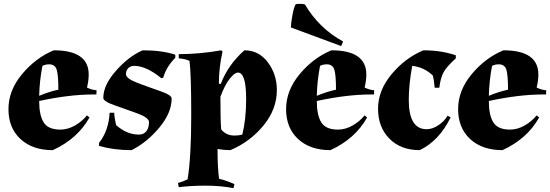

<svg xmlns="http://www.w3.org/2000/svg" viewBox="-20 -767 2865 1000"><path d="M294 -92Q332 -92 369 -112.5Q406 -133 433 -166L446 -155Q384 -44 255 15Q149 15 86.5 -43Q24 -101 24 -198.5Q24 -296 95 -381Q166 -466 260 -505Q442 -505 442 -379Q442 -347 433 -311Q460 -298 483 -297L482 -275Q475 -275 468 -275Q340 -275 184 -241Q184 -167 207.5 -129.5Q231 -92 294 -92ZM236 -432Q217 -432 201 -424Q186 -349 184 -268Q234 -289 284 -300Q284 -378 275 -405Q266 -432 236 -432Z M703 -66Q729 -66 742.5 -84Q756 -102 756 -131Q756 -154 696.5 -176Q637 -198 577.5 -218.5Q518 -239 518 -257Q518 -324 584.5 -399Q651 -474 723 -505Q825 -505 893 -482V-466Q846 -419 830 -362L820 -360Q741 -424 679 -424Q660 -424 648 -412Q636 -400 636 -381Q636 -358 695.5 -335.5Q755 -313 814.5 -292.5Q874 -272 874 -254Q874 -179 809 -101.5Q744 -24 665 15Q573 15 496 -7V-23Q546 -86 551 -180H575Q575 -169 576.5 -160Q578 -151 579 -144.5Q580 -138 581 -133Q583 -123 585 -115Q641 -66 703 -66Z M1196 213Q1130 200 1051.5 200Q973 200 911 208L907 186Q931 180 957 167Q976 52 976 -165.5Q976 -383 967 -450Q943 -461 911 -463V-485Q1020 -485 1132 -505L1139 -498Q1120 -416 1120 -331L1130 -330Q1167 -429 1253 -505Q1328 -505 1375 -442.5Q1422 -380 1422 -298Q1422 -198 1352 -113Q1282 -28 1180 15Q1149 15 1113 9Q1113 107 1121 164Q1159 173 1201 192ZM1262 -252Q1262 -389 1219 -389Q1202 -389 1176.5 -357Q1151 -325 1128 -263Q1128 -136 1132 -93Q1158 -61 1201 -61Q1224 -61 1242 -66Q1262 -145 1262 -252Z M1740 -92Q1778 -92 1815 -112.5Q1852 -133 1879 -166L1892 -155Q1830 -44 1701 15Q1595 15 1532.5 -43Q1470 -101 1470 -198.5Q1470 -296 1541 -381Q1612 -466 1706 -505Q1888 -505 1888 -379Q1888 -347 1879 -311Q1906 -298 1929 -297L1928 -275Q1921 -275 1914 -275Q1786 -275 1630 -241Q1630 -167 1653.5 -129.5Q1677 -92 1740 -92ZM1682 -432Q1663 -432 1647 -424Q1632 -349 1630 -268Q1680 -289 1730 -300Q1730 -378 1721 -405Q1712 -432 1682 -432ZM1520 -745Q1526 -747 1542.5 -747Q1559 -747 1568 -744Q1642 -619 1767 -551L1757 -527L1495 -624Q1496 -651 1503.5 -690.5Q1511 -730 1520 -745Z M2185 -505Q2278 -505 2354 -479V-463Q2305 -419 2289.5 -389Q2274 -359 2268 -310H2244Q2241 -349 2234 -374Q2189 -417 2127 -424Q2109 -327 2109 -247Q2109 -94 2202 -94Q2232 -94 2263 -114.5Q2294 -135 2311 -164L2327 -156Q2268 -34 2166 15Q2067 15 2008 -45Q1949 -105 1949 -200.5Q1949 -296 2019.5 -380.5Q2090 -465 2185 -505Z M2636 -92Q2674 -92 2711 -112.5Q2748 -133 2775 -166L2788 -155Q2726 -44 2597 15Q2491 15 2428.5 -43Q2366 -101 2366 -198.5Q2366 -296 2437 -381Q2508 -466 2602 -505Q2784 -505 2784 -379Q2784 -347 2775 -311Q2802 -298 2825 -297L2824 -275Q2817 -275 2810 -275Q2682 -275 2526 -241Q2526 -167 2549.5 -129.5Q2573 -92 2636 -92ZM2578 -432Q2559 -432 2543 -424Q2528 -349 2526 -268Q2576 -289 2626 -300Q2626 -378 2617 -405Q2608 -432 2578 -432Z"/></svg>

Font: Almendra
Style: Bold
Weight: 700
Designer: Ana Sanfelippo
Foundry: Ana Sanfelippo
Version: Version 1.004